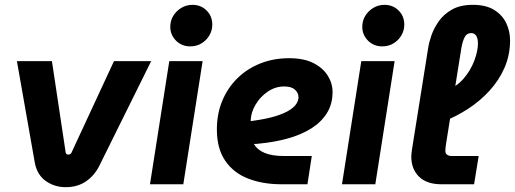

<svg xmlns="http://www.w3.org/2000/svg" viewBox="-20 -763 2132 795"><path d="M252 12Q205 12 169 -14Q133 -40 124 -90L50 -510H195L252 -131Q253 -127 255.5 -125Q258 -123 262 -123Q273 -123 276 -131L452 -510H606L391 -76Q371 -36 336 -12Q301 12 252 12Z M601 0 681 -510H819L739 0ZM768 -571Q732 -571 708.5 -595Q685 -619 685 -652Q685 -677 697.5 -697.5Q710 -718 731 -730.5Q752 -743 777 -743Q812 -743 835.5 -719.5Q859 -696 859 -661Q859 -637 847 -616.5Q835 -596 814.5 -583.5Q794 -571 768 -571Z M1146 0Q1068 0 1007.5 -23.5Q947 -47 912.5 -97.5Q878 -148 878 -227Q878 -292 900.5 -346Q923 -400 963.5 -439.5Q1004 -479 1058.5 -500.5Q1113 -522 1177 -522Q1238 -522 1277.5 -502Q1317 -482 1337 -450Q1357 -418 1357 -382Q1357 -332 1333.5 -294.5Q1310 -257 1268.5 -231Q1227 -205 1171 -189.5Q1115 -174 1050 -168Q1043 -167 1039 -167Q1035 -167 1031 -167Q1046 -142 1076.5 -129.5Q1107 -117 1156 -117H1271L1253 0ZM1018 -262Q1020 -262 1022.5 -262Q1025 -262 1029 -263Q1086 -271 1122.5 -282.5Q1159 -294 1179.5 -307.5Q1200 -321 1208 -334.5Q1216 -348 1216 -360Q1216 -378 1201.5 -391.5Q1187 -405 1157 -405Q1120 -405 1088.5 -383.5Q1057 -362 1038 -329.5Q1019 -297 1018 -264Q1018 -263 1018 -263Q1018 -263 1018 -262Z M1396 0 1476 -510H1614L1534 0ZM1563 -571Q1527 -571 1503.5 -595Q1480 -619 1480 -652Q1480 -677 1492.5 -697.5Q1505 -718 1526 -730.5Q1547 -743 1572 -743Q1607 -743 1630.5 -719.5Q1654 -696 1654 -661Q1654 -637 1642 -616.5Q1630 -596 1609.5 -583.5Q1589 -571 1563 -571Z M1808 0Q1747 0 1715 -31.5Q1683 -63 1683 -115Q1683 -122 1684 -129.5Q1685 -137 1686 -145L1753 -565Q1756 -586 1766 -615.5Q1776 -645 1796.5 -674.5Q1817 -704 1851.5 -723.5Q1886 -743 1938 -743Q1992 -743 2026 -722Q2060 -701 2076 -667.5Q2092 -634 2092 -596Q2092 -535 2069 -482.5Q2046 -430 2006.5 -387Q1967 -344 1917.5 -312Q1868 -280 1816 -260L1827 -388Q1871 -404 1900 -438Q1929 -472 1944 -512Q1959 -552 1959 -583Q1959 -603 1952 -614.5Q1945 -626 1931 -626Q1913 -626 1904.5 -610Q1896 -594 1891 -568L1827 -168Q1826 -162 1825 -153Q1824 -144 1824 -139Q1824 -127 1831.5 -122Q1839 -117 1851 -117H1962L1943 0Z"/></svg>

Font: MuseoModerno SemiBold
Style: Italic
Weight: 600
Italic angle: -9°
Designer: Pablo Cosgaya, Héctor Gatti, Marcela Romero, and the Authors of The MuseoModerno Project.
Foundry: Omnibus-Type Team
Version: Version 1.003